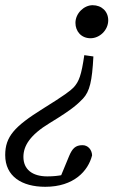

<svg xmlns="http://www.w3.org/2000/svg" viewBox="-21 -509 485 738"><path d="M395 -431C395 -465 370 -489 335 -489C302 -489 269 -458 269 -421C269 -389 291 -362 327 -362C362 -362 395 -393 395 -431ZM338 -292 303 -297C292 -221 283 -195 261 -172C249 -160 229 -144 142 -90C35 -23 -1 16 -1 87C-1 169 63 209 153 209C263 209 318 148 333 88C332 66 317 49 296 49C269 49 257 62 245 90L209 177L258 153C236 160 208 169 161 169C103 169 69 142 69 94C69 52 94 10 170 -36C264 -93 279 -111 298 -130C324 -158 333 -197 338 -292Z"/></svg>

Font: Source Serif Variable
Style: Italic
Weight: 389
Italic angle: -12°
Designer: Frank Grießhammer
Foundry: Adobe Systems Incorporated
Version: Version 3.001;hotconv 1.0.111;makeotfexe 2.5.65597